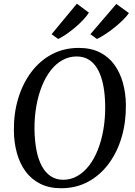

<svg xmlns="http://www.w3.org/2000/svg" viewBox="-20 -1013 732 1044"><path d="M312 10.5Q247 10.5 198.8 -13.8Q150.5 -38 119 -81Q87.5 -124 71.8 -181Q56 -238 55.5 -303.5Q54.5 -396.5 79 -477.8Q103.5 -559 150 -621Q196.5 -683 262 -717.8Q327.5 -752.5 408.5 -752.5Q474.5 -752.5 522.8 -728.2Q571 -704 602 -661Q633 -618 648.5 -561.8Q664 -505.5 664.5 -442Q665.5 -349 641.5 -267.2Q617.5 -185.5 571.2 -123Q525 -60.5 459.5 -25Q394 10.5 312 10.5ZM323.5 -35.5Q365 -35.5 400.5 -55.8Q436 -76 464.2 -112.5Q492.5 -149 512.2 -199Q532 -249 542.2 -308.8Q552.5 -368.5 552 -434.5Q551.5 -496.5 542 -546.5Q532.5 -596.5 513.5 -632.2Q494.5 -668 465.5 -687Q436.5 -706 396.5 -706Q355.5 -706 319.8 -686.2Q284 -666.5 255.8 -630.2Q227.5 -594 207.8 -544.5Q188 -495 177.5 -435.5Q167 -376 167.5 -310Q168.5 -247.5 178.2 -196.8Q188 -146 207.5 -110Q227 -74 256 -54.8Q285 -35.5 323.5 -35.5ZM260.5 -827 398 -993 463.5 -944Q451.5 -925.5 431.8 -904.5Q412 -883.5 388.2 -863.5Q364.5 -843.5 340.5 -827Q316.5 -810.5 296.5 -801ZM471.5 -827 612.5 -991.5 681 -942Q668.5 -923.5 647.5 -903Q626.5 -882.5 601.8 -862.8Q577 -843 552.2 -826.8Q527.5 -810.5 507 -801Z"/></svg>

Font: Merriweather 48pt
Style: Italic
Weight: 400
Italic angle: -7.8°
Version: Version 2.101